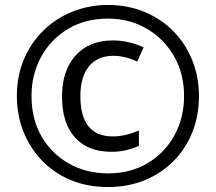

<svg xmlns="http://www.w3.org/2000/svg" viewBox="-20 -744 870 774"><path d="M415 10Q331 10 263 -19Q195 -48 147 -99Q99 -150 73.5 -216Q48 -282 48 -357Q48 -438 76.5 -505Q105 -572 155 -621Q205 -670 272 -697Q339 -724 415 -724Q495 -724 562.5 -696Q630 -668 679 -618Q728 -568 755 -501Q782 -434 782 -356Q782 -277 755 -210Q728 -143 678.5 -93.5Q629 -44 562 -17Q495 10 415 10ZM416 -45Q506 -45 575.5 -86.5Q645 -128 683.5 -199Q722 -270 722 -357Q722 -447 681.5 -517.5Q641 -588 571.5 -628.5Q502 -669 415 -669Q324 -669 254.5 -627.5Q185 -586 146 -515Q107 -444 107 -357Q107 -263 148 -193Q189 -123 259 -84Q329 -45 416 -45ZM430 -132Q334 -132 282 -190Q230 -248 230 -355Q230 -459 284.5 -520Q339 -581 435 -581Q466 -581 497.5 -574Q529 -567 559 -553L533 -496Q507 -508 483 -513.5Q459 -519 437 -519Q374 -519 339 -477Q304 -435 304 -357Q304 -194 435 -194Q484 -194 540 -218V-156Q487 -132 430 -132Z"/></svg>

Font: Noto Sans Kannada ExtraCondensed Medium
Style: Regular
Weight: 500
Width: 2
Designer: Jelle Bosma - Monotype Design Team
Foundry: Monotype Imaging Inc.
Version: Version 2.005; ttfautohint (v1.8.4.7-5d5b)